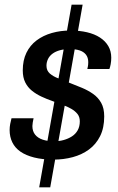

<svg xmlns="http://www.w3.org/2000/svg" viewBox="-20 -748 503 818"><path d="M147 50 285 -728H332L194 50ZM208 -68Q161 -68 125.5 -77Q90 -86 67 -102Q44 -118 32.5 -141.5Q21 -165 21 -194Q21 -207 23.5 -220Q26 -233 29 -244H123Q121 -235 119.5 -226Q118 -217 118 -211Q118 -189 129.5 -174.5Q141 -160 162 -153Q183 -146 210 -146Q232 -146 251.5 -151.5Q271 -157 286.5 -167Q302 -177 311 -193Q320 -209 320 -231Q320 -250 310 -262.5Q300 -275 283.5 -284.5Q267 -294 246 -301.5Q225 -309 202 -318Q179 -326 156.5 -336.5Q134 -347 116 -361.5Q98 -376 87.5 -397Q77 -418 77 -448Q77 -491 92.5 -523Q108 -555 136 -576Q164 -597 201 -607.5Q238 -618 280 -618Q319 -618 351 -610.5Q383 -603 406 -588Q429 -573 441.5 -551.5Q454 -530 454 -502Q454 -488 451.5 -474.5Q449 -461 446 -454H352Q355 -466 355.5 -472.5Q356 -479 356 -483Q356 -503 346 -515.5Q336 -528 318.5 -533.5Q301 -539 277 -539Q254 -539 235.5 -534Q217 -529 204 -519.5Q191 -510 184.5 -496.5Q178 -483 178 -468Q178 -447 192.5 -434.5Q207 -422 230 -413.5Q253 -405 279 -394Q305 -384 330 -373.5Q355 -363 376.5 -348Q398 -333 411 -310Q424 -287 424 -252Q424 -203 406.5 -168Q389 -133 359 -111Q329 -89 290 -78.5Q251 -68 208 -68Z"/></svg>

Font: Archivo SemiCondensed Medium
Style: Italic
Weight: 500
Width: 4
Italic angle: -10°
Designer: Hector Gatti
Foundry: Omnibus-Type
Version: Version 2.001